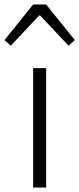

<svg xmlns="http://www.w3.org/2000/svg" viewBox="-48 -837 354 857"><path d="M100 0H158V-533H100ZM-28 -658 0 -633 127 -768H131L258 -633L286 -658L158 -817H100Z"/></svg>

Font: Noto Sans JP Light
Style: Regular
Weight: 300
Designer: Ryoko NISHIZUKA (kana & ideographs); Paul D. Hunt (Latin, Greek & Cyrillic); Wenlong ZHANG (bopomofo); Sandoll Communica
Foundry: Adobe Systems Incorporated
Version: Version 1.004;PS 1.004;hotconv 1.0.82;makeotf.lib2.5.63406